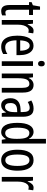

<svg xmlns="http://www.w3.org/2000/svg" viewBox="1226 -2026 810 3303"><g transform="rotate(90 1631.5 -375.0)"><path d="M197 -62Q209 -62 221 -65Q233 -68 245 -72V-6Q229 1 211 5.5Q193 10 170 10Q117 10 92 -25.5Q67 -61 67 -133V-469H17V-513L71 -535L93 -658H148V-537H238V-469H148V-143Q148 -103 158 -82.5Q168 -62 197 -62Z M508 -547Q532 -547 554 -540L542 -456Q525 -463 502 -463Q474 -463 451.5 -439Q429 -415 417 -374Q405 -333 405 -280V0H324V-537H387L398 -445H403Q420 -492 446.5 -519.5Q473 -547 508 -547Z M766 -546Q821 -546 857 -514.5Q893 -483 911 -429.5Q929 -376 929 -309V-253H674Q677 -59 793 -59Q822 -59 850.5 -68Q879 -77 909 -96V-24Q853 10 784 10Q716 10 674 -26.5Q632 -63 613 -125Q594 -187 594 -265Q594 -402 637.5 -474Q681 -546 766 -546ZM766 -480Q725 -480 702 -440Q679 -400 675 -317H853Q853 -361 844 -398Q835 -435 815.5 -457.5Q796 -480 766 -480Z M1076 -739Q1122 -739 1122 -681Q1122 -624 1076 -624Q1054 -624 1041 -639Q1028 -654 1028 -681Q1028 -739 1076 -739ZM1115 -537V0H1034V-537Z M1442 -547Q1573 -547 1573 -364V0H1492V-348Q1492 -411 1476 -443Q1460 -475 1424 -475Q1372 -475 1349 -429Q1326 -383 1326 -279V0H1245V-537H1310L1319 -464H1324Q1341 -504 1372.5 -525.5Q1404 -547 1442 -547Z M1849 -547Q1925 -547 1957 -499Q1989 -451 1989 -362V0H1927L1915 -74H1913Q1871 10 1790 10Q1749 10 1722 -12.5Q1695 -35 1682.5 -71.5Q1670 -108 1670 -150Q1670 -230 1716 -274Q1762 -318 1847 -322L1908 -325V-360Q1908 -422 1891 -451Q1874 -480 1836 -480Q1792 -480 1735 -447L1709 -508Q1772 -547 1849 -547ZM1861 -263Q1753 -257 1753 -152Q1753 -103 1770 -79.5Q1787 -56 1818 -56Q1860 -56 1884.5 -97.5Q1909 -139 1909 -212V-266Z M2251 10Q2174 10 2134 -61Q2094 -132 2094 -268Q2094 -402 2134 -474.5Q2174 -547 2248 -547Q2285 -547 2316.5 -526.5Q2348 -506 2368 -468H2372Q2369 -513 2369 -542V-760H2450V0H2385L2374 -68H2369Q2347 -30 2318.5 -10Q2290 10 2251 10ZM2270 -59Q2369 -59 2369 -244V-274Q2369 -378 2345 -426.5Q2321 -475 2268 -475Q2221 -475 2199 -422Q2177 -369 2177 -268Q2177 -59 2270 -59Z M2917 -269Q2917 -186 2897.5 -123Q2878 -60 2838 -25Q2798 10 2735 10Q2676 10 2636 -25Q2596 -60 2576 -122.5Q2556 -185 2556 -269Q2556 -402 2600 -474.5Q2644 -547 2737 -547Q2823 -547 2870 -476.5Q2917 -406 2917 -269ZM2639 -269Q2639 -166 2662.5 -113.5Q2686 -61 2737 -61Q2835 -61 2835 -269Q2835 -476 2737 -476Q2685 -476 2662 -424.5Q2639 -373 2639 -269Z M3208 -547Q3232 -547 3254 -540L3242 -456Q3225 -463 3202 -463Q3174 -463 3151.5 -439Q3129 -415 3117 -374Q3105 -333 3105 -280V0H3024V-537H3087L3098 -445H3103Q3120 -492 3146.5 -519.5Q3173 -547 3208 -547Z"/></g></svg>

Font: Noto Sans Kannada ExtraCondensed
Style: Regular
Weight: 400
Width: 2
Designer: Jelle Bosma - Monotype Design Team
Foundry: Monotype Imaging Inc.
Version: Version 2.005; ttfautohint (v1.8.4.7-5d5b)